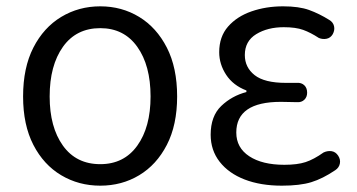

<svg xmlns="http://www.w3.org/2000/svg" viewBox="-20 -574 1129 607"><path d="M297 13Q229 13 173.5 -20Q118 -53 85.5 -116Q53 -179 53 -269Q53 -360 85.5 -423.5Q118 -487 173.5 -520.5Q229 -554 297 -554Q365 -554 420 -520.5Q475 -487 507.5 -423.5Q540 -360 540 -269Q540 -179 507.5 -116Q475 -53 420 -20Q365 13 297 13ZM297 -55Q372 -55 414 -113.5Q456 -172 456 -269Q456 -367 414 -426Q372 -485 297 -485Q221 -485 179 -426Q137 -367 137 -269Q137 -172 179 -113.5Q221 -55 297 -55Z M871 13Q804 13 753.5 -6.5Q703 -26 674.5 -62.5Q646 -99 646 -148Q646 -207 679.5 -239Q713 -271 759 -283V-288Q717 -304 695 -337.5Q673 -371 673 -409Q673 -458 701 -490Q729 -522 775 -538Q821 -554 875 -554Q925 -554 957 -542.5Q989 -531 1021 -511Q1033 -504 1036 -491.5Q1039 -479 1032 -466Q1025 -454 1012.5 -451.5Q1000 -449 988 -454Q962 -471 938.5 -479.5Q915 -488 877 -488Q826 -488 790 -466Q754 -444 754 -400Q754 -361 785 -336.5Q816 -312 884 -312Q897 -312 903.5 -312Q910 -312 919 -312Q933 -313 942 -304.5Q951 -296 951 -281Q951 -267 942 -258.5Q933 -250 919 -251Q907 -251 895 -251.5Q883 -252 868 -252Q727 -252 727 -155Q727 -107 768 -80Q809 -53 879 -53Q920 -53 946 -61.5Q972 -70 1003 -92Q1016 -98 1028.5 -96Q1041 -94 1049 -82Q1057 -70 1054.5 -57Q1052 -44 1040 -36Q1000 -9 964 2Q928 13 871 13Z"/></svg>

Font: Chiron GoRound TC N
Style: Regular
Weight: 350
Designer: Ryoko NISHIZUKA 西塚涼子 (kana, bopomofo & ideographs); Paul D. Hunt (Latin, Greek & Cyrillic); Sandoll Communications 산돌커뮤니
Foundry: Adobe
Version: Version 1.000;hotconv 1.1.1;makeotfexe 2.6.0